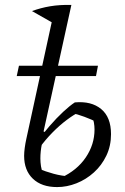

<svg xmlns="http://www.w3.org/2000/svg" viewBox="-20 -751 507 780"><path d="M212 9Q149 9 113.5 -25Q78 -59 78 -118Q78 -132 80.5 -150.5Q83 -169 87 -187L201 -711L270 -731L157 -217L163 -214Q156 -194 150 -165Q144 -136 144 -107Q144 -92 146.5 -75.5Q149 -59 156 -43L134 -67Q165 -54 198 -45Q231 -36 267 -34L228 -29Q293 -59 328.5 -111.5Q364 -164 364 -225Q364 -239 361.5 -253Q359 -267 352 -284L378 -253Q351 -266 323 -276.5Q295 -287 267 -293L302 -296Q281 -286 251.5 -264Q222 -242 193 -212.5Q164 -183 141 -151L122 -164Q151 -204 180.5 -238Q210 -272 237 -297Q264 -322 284 -335Q351 -341 391 -308Q431 -275 431 -206Q431 -158 412 -118.5Q393 -79 361.5 -50.5Q330 -22 291 -6.5Q252 9 212 9ZM48 -442 57 -484H378L370 -442ZM198 -656 110 -706Q145 -719 183.5 -725.5Q222 -732 270 -731Z"/></svg>

Font: Piazzolla 24pt
Style: Italic
Weight: 400
Italic angle: -11.3°
Designer: Juan Pablo del Peral
Foundry: Huerta Tipografica
Version: Version 2.005